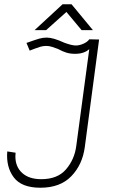

<svg xmlns="http://www.w3.org/2000/svg" viewBox="-20 -873 554 899"><path d="M14 -164 53 -158Q52 -152 52 -141Q52 -92 84 -63Q116 -34 173 -34Q250 -34 289.5 -80.5Q329 -127 337 -189L398 -643Q374 -621 332 -621Q309 -621 291 -626.5Q273 -632 251 -644Q238 -649 224 -653.5Q210 -658 197 -658Q182 -658 168.5 -654Q155 -650 141 -644.5Q127 -639 119 -636L104 -672Q146 -687 163.5 -692Q181 -697 199 -697Q229 -697 281 -673Q316 -660 335 -660Q352 -660 371 -668.5Q390 -677 398 -689L444 -688L377 -184Q366 -102 314 -48Q262 6 169 6Q81 6 44.5 -42.5Q8 -91 14 -164ZM273 -853H315L415 -732H362L291 -817L196 -732H142Z"/></svg>

Font: Bellota Light
Style: Italic
Weight: 300
Italic angle: -7.5°
Designer: Kemie Guaida
Foundry: Kemie Guaida
Version: Version 4.001